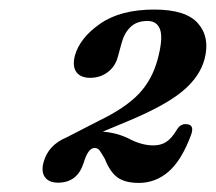

<svg xmlns="http://www.w3.org/2000/svg" viewBox="-20 -734 463 412"><path d="M73.5 -386Q83.5 -423 123.5 -439.5L192.5 -475Q248.5 -502 277.5 -532.2Q306.5 -562.5 318.5 -607.5Q330 -650.5 323.8 -669.8Q317.5 -689 296.5 -689Q273 -689 259.5 -675.5Q246 -662 240.5 -640L233 -612.5Q227.5 -591.5 211.2 -579.2Q195 -567 173.5 -567Q153 -567 144 -579.2Q135 -591.5 140.5 -614Q151 -652.5 194.8 -683Q238.5 -713.5 311 -713.5Q379.5 -713.5 405.2 -683.5Q431 -653.5 419 -607.5Q409 -569.5 372.2 -538.8Q335.5 -508 258 -475.5L200.5 -451.5Q232.5 -449 258.5 -435.5Q284.5 -422 309.5 -422Q325 -422 336.8 -429.5Q348.5 -437 360 -456.5Q368 -469 380.5 -467.5Q398 -466.5 390 -444.5Q369.5 -389.5 341.5 -365.5Q313.5 -341.5 278 -341.5Q248.5 -341.5 232.2 -353.2Q216 -365 205 -393Q198 -405 194 -410.8Q190 -416.5 183 -416.5Q169 -416.5 159.5 -384.5Q146 -342 104.5 -342Q85 -342 76.5 -353.8Q68 -365.5 73.5 -386Z"/></svg>

Font: Fraunces 72pt Soft SemiBold
Style: Italic
Weight: 600
Italic angle: -16°
Version: Version 1.000;[b76b70a41]